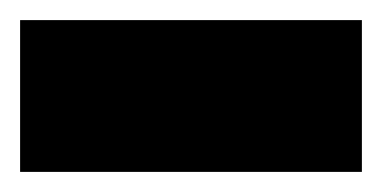

<svg xmlns="http://www.w3.org/2000/svg" viewBox="-40 -720 380 191"><path d="M-20 -700H320V-549H-20Z"/></svg>

Font: Oak Sans Black
Style: Regular
Weight: 900
Designer: Erik Kennedy, Walven
Foundry: Erik Kennedy, Walven
Version: Version 1.000